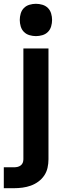

<svg xmlns="http://www.w3.org/2000/svg" viewBox="-39 -775 359 1010"><path d="M-19 215V105H35Q44 105 53 103Q62 101 69.5 95.5Q77 90 80.5 81.5Q84 73 84 63V-520H216V63Q216 86 211 108Q206 130 193.5 148.5Q181 167 162.5 180.5Q144 194 123 201.5Q102 209 79.5 212Q57 215 35 215ZM150 -585Q133 -585 116 -590Q99 -595 87 -607Q75 -619 70 -636Q65 -653 65 -670Q65 -687 70 -704Q75 -721 87 -733Q99 -745 116 -750Q133 -755 150 -755Q167 -755 184 -750Q201 -745 213 -733Q225 -721 230 -704Q235 -687 235 -670Q235 -653 230 -636Q225 -619 213 -607Q201 -595 184 -590Q167 -585 150 -585Z"/></svg>

Font: Iosevka Aile Extrabold
Style: Regular
Weight: 800
Designer: Belleve Invis
Foundry: Belleve Invis
Version: Version 27.3.5; ttfautohint (v1.8.4)